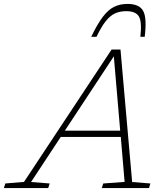

<svg xmlns="http://www.w3.org/2000/svg" viewBox="-85 -960 858 980"><path d="M589.5 -31 682.5 -23.5 675.5 0H434.5L442 -23.5L551 -31.5L531.5 -261H225L73.5 -31L168.5 -23.5L161 0H-65L-58 -23.5L37.5 -31.5L484.5 -707H530ZM246 -293H528.5L496 -672.5ZM559.5 -903Q527.5 -903 502.5 -891.8Q477.5 -880.5 454.8 -852Q432 -823.5 407.5 -772H380.5Q412 -837.5 439.8 -874Q467.5 -910.5 497.5 -925.2Q527.5 -940 565.5 -940Q626.5 -940 646 -903.8Q665.5 -867.5 653.5 -772H631.5Q640 -849.5 623.8 -876.2Q607.5 -903 559.5 -903Z"/></svg>

Font: Newsreader Caption ExtraLight
Style: Italic
Weight: 275
Italic angle: -17°
Designer: Hugues Gentile
Foundry: Production Type
Version: Version 1.001